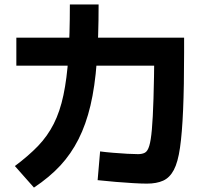

<svg xmlns="http://www.w3.org/2000/svg" viewBox="-20 -839 920 861"><path d="M417.8 -31.1 428.9 -160Q453.3 -156.7 486.7 -153.9Q520 -151.1 551.1 -149.4Q582.2 -147.8 598.9 -147.8Q617.8 -147.8 630 -154.4Q642.2 -161.1 649.4 -185Q656.7 -208.9 661.1 -258.9Q665.6 -308.9 668.3 -396.7Q671.1 -484.4 672.2 -617.8L741.1 -544.4H53.3V-670H805.6V-604.4Q805.6 -451.1 801.1 -346.7Q796.7 -242.2 787.2 -176.7Q777.8 -111.1 759.4 -76.7Q741.1 -42.2 711.7 -28.9Q682.2 -15.6 638.9 -15.6Q613.3 -15.6 576.7 -17.8Q540 -20 499.4 -23.3Q458.9 -26.7 417.8 -31.1ZM46.7 -94.4Q107.8 -140 150.6 -184.4Q193.3 -228.9 221.1 -283.9Q248.9 -338.9 264.4 -412.2Q280 -485.6 286.7 -584.4Q293.3 -683.3 293.3 -818.9H422.2Q422.2 -673.3 413.9 -561.7Q405.6 -450 385.6 -365.6Q365.6 -281.1 332.2 -215Q298.9 -148.9 250.6 -96.7Q202.2 -44.4 132.2 2.2Z"/></svg>

Font: Paperlogy 7 Bold
Style: Regular
Weight: 700
Designer: redesigned by Lee Juim, glyphs from Gmarket Sans & Montserrat
Foundry: PT&
Version: Version 1.001